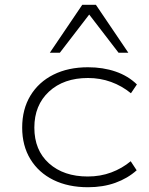

<svg xmlns="http://www.w3.org/2000/svg" viewBox="-20 -777 624 805"><path d="M349 8Q266 8 204 -22.5Q142 -53 107.5 -109.5Q73 -166 73 -242Q73 -319 107.5 -376Q142 -433 204 -464Q266 -495 349 -495Q412 -495 464.5 -477Q517 -459 554 -423L529 -386Q491 -417 445.5 -433.5Q400 -450 349 -450Q247 -450 185.5 -393Q124 -336 124 -242Q124 -147 185.5 -92Q247 -37 348 -37Q401 -37 446.5 -54Q492 -71 528 -101L553 -63Q515 -29 463.5 -10.5Q412 8 349 8ZM189 -556 325 -757H382L518 -556H477L354 -716L231 -556Z"/></svg>

Font: Nunito Sans 10pt Expanded ExtraLight
Style: Regular
Weight: 250
Width: 7
Designer: Vernon Adams
Foundry: Vernon Adams
Version: Version 3.101;gftools[0.9.27]